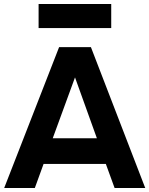

<svg xmlns="http://www.w3.org/2000/svg" viewBox="-20 -945 751 965"><path d="M1 0 277 -708H437L710 0H556L512 -121H199L155 0ZM245 -250H467L357 -556ZM174 -804V-925H539V-804Z"/></svg>

Font: Onest
Style: Bold
Weight: 700
Designer: Dmitri Voloshin, Andrey Kudryavtsev
Foundry: Dmitri Voloshin, Andrey Kudryavtsev
Version: Version 1.000;gftools[0.9.33]